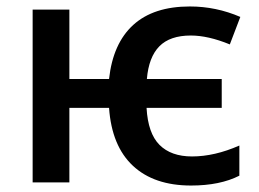

<svg xmlns="http://www.w3.org/2000/svg" viewBox="-20 -570 808 600"><path d="M577.1 9.8Q461.4 9.8 395.3 -52Q329.1 -113.8 320.8 -232.9H196.8V0H82V-540H196.8V-323.2H320.8Q333 -434.6 396.5 -492.2Q460 -549.8 573.2 -549.8Q655.3 -549.8 731 -517.1L698.2 -431.2Q630.4 -459 576.2 -459Q511.2 -459 478 -425.3Q444.8 -391.6 439 -323.2H672.9V-232.9H438Q442.4 -153.3 478.5 -117.2Q514.6 -81.1 580.1 -81.1Q650.4 -81.1 728 -115.2V-21Q667.5 9.8 577.1 9.8Z"/></svg>

Font: Open Sans Semibold
Style: Regular
Weight: 600
Foundry: Ascender Corporation
Version: Version 1.10; ttfautohint (v1.5.65-e2d9)